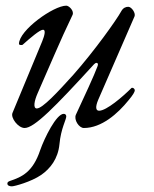

<svg xmlns="http://www.w3.org/2000/svg" viewBox="-20 -438 543 678"><path d="M67 14C101 14 173 -59 312 -211C315 -214 318 -216 321 -216C325 -216 328 -212 324 -203C314 -175 276 -93 248 -33C240 -15 259 14 276 14C339 14 396 -37 434 -84C450 -103 456 -114 456 -119C456 -124 451 -128 447 -128C446 -128 445 -128 444 -127C414 -97 356 -47 330 -47C318 -47 316 -60 327 -86L455 -380C460 -391 445 -414 433 -414C425 -414 415 -411 408 -398C391 -367 314 -259 239 -174C183 -112 130 -55 110 -55C96 -55 101 -82 113 -109C153 -199 192 -294 236 -385C243 -399 224 -418 214 -418C169 -418 47 -331 47 -283C47 -280 51 -279 55 -279C57 -279 59 -279 60 -280C89 -306 121 -333 132 -333C142 -333 138 -314 129 -292L24 -39C17 -22 44 14 67 14ZM22 220C31 220 90 204 125 180C157 158 185 123 190 71C195 16 214 -15 214 -27C214 -33 210 -36 205 -36C179 -36 137 49 122 92C96 170 57 187 15 201C10 203 6 205 6 210C6 218 15 220 22 220Z"/></svg>

Font: EB Garamond
Style: Italic
Weight: 400
Italic angle: -17.2°
Designer: Georg Duffner and Octavio Pardo
Foundry: Georg Duffner
Version: Version 1.000;PS 001.000;hotconv 1.0.88;makeotf.lib2.5.64775